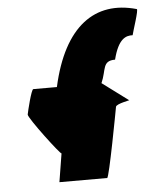

<svg xmlns="http://www.w3.org/2000/svg" viewBox="-46 -764 547 665"><g transform="rotate(-5 227.0 -432.0)"><path d="M45 -383C43 -372 149 -232 150 -239L134 -140H300C307 -140 350 -372 352 -383C354 -394 407 -402 399 -402L309 -469C329 -514 317 -546 363 -546C381 -618 408 -626 431 -625C433 -636 460 -714 453 -714C311 -754 200 -677 154 -469H72C65 -469 47 -394 45 -383Z"/></g></svg>

Font: Ampere
Style: SCUltCndIta
Weight: 400
Version: Version 1